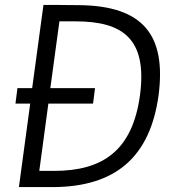

<svg xmlns="http://www.w3.org/2000/svg" viewBox="-20 -762 700 782"><path d="M51 -403 43 -340H103L57 0H193C452 0 592 -124 626 -375C657 -616 566 -738 304 -741C244 -742 163 -742 157 -742L111 -403ZM288 -675C480 -675 581 -604 550 -373C519 -148 398 -66 200 -66H140L177 -340H359L367 -403H185L222 -675Z"/></svg>

Font: Cheyenne Sans Light
Style: Italic
Weight: 300
Italic angle: -8.13011°
Designer: The Public Sans project authors (U.S. Web Design System), Libre Franklin designed by Pablo Impallari and Rodrigo Fuenzal
Foundry: The Cheyenne Sans Project Authors
Version: Version 2.007